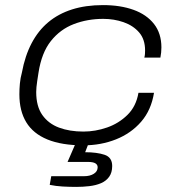

<svg xmlns="http://www.w3.org/2000/svg" viewBox="-20 -558 700 753"><path d="M307 12Q222 12 166 -11Q110 -34 83 -78.5Q56 -123 56 -188Q56 -209 58 -230.5Q60 -252 66 -274Q78 -339 104 -388.5Q130 -438 169.5 -471Q209 -504 262.5 -521Q316 -538 384 -538Q452 -538 503.5 -519.5Q555 -501 584 -464Q613 -427 613 -372Q613 -362 612 -352Q611 -342 609 -332H546Q548 -339 548.5 -346.5Q549 -354 549 -360Q549 -404 525.5 -431Q502 -458 464.5 -471Q427 -484 385 -484Q323 -484 269.5 -463.5Q216 -443 179.5 -397Q143 -351 131 -273Q128 -254 126 -240.5Q124 -227 123 -216.5Q122 -206 122 -197Q122 -141 146 -107Q170 -73 211.5 -57.5Q253 -42 307 -42Q354 -42 400 -58Q446 -74 480 -107.5Q514 -141 523 -194H584Q573 -126 533.5 -80.5Q494 -35 435 -11.5Q376 12 307 12ZM279 175Q253 175 226 173.5Q199 172 175 167L181 133H310Q333 133 348 123.5Q363 114 363 98Q363 88 354 82.5Q345 77 324 77H245L284 -13H334L314 39Q360 39 390 49Q420 59 420 93Q420 119 408 135.5Q396 152 376 160.5Q356 169 330.5 172Q305 175 279 175Z"/></svg>

Font: Archivo Expanded ExtraLight
Style: Italic
Weight: 250
Width: 7
Italic angle: -10°
Designer: Hector Gatti
Foundry: Omnibus-Type
Version: Version 2.001